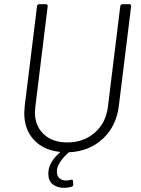

<svg xmlns="http://www.w3.org/2000/svg" viewBox="-20 -720 673 918"><path d="M566 -700H598Q607 -700 607 -690L548 -212Q536 -117 472 -57Q408 3 312 8Q309 8 307 10Q252 60 252 99Q252 121 264 132Q276 143 297 143Q307 143 318 140L322 139Q329 139 329 147L330 161V164Q330 171 322 173Q304 178 286 178Q254 178 232.5 161.5Q211 145 211 110Q211 58 264 11Q270 8 264 6Q186 -3 141 -52.5Q96 -102 96 -179Q96 -190 98 -212L157 -690Q157 -694 160 -697Q163 -700 167 -700H199Q204 -700 206.5 -697Q209 -694 208 -690L149 -210Q147 -192 147 -184Q147 -118 189 -78.5Q231 -39 302 -39Q380 -39 433.5 -86Q487 -133 496 -210L555 -690Q557 -700 566 -700Z"/></svg>

Font: Barlow Light
Style: Italic
Weight: 300
Italic angle: -7°
Designer: Jeremy Tribby
Foundry: Tribby Type
Version: Version 1.408